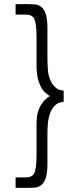

<svg xmlns="http://www.w3.org/2000/svg" viewBox="-20 -766 360 935"><path d="M107 149Q128 149 146.5 148Q165 147 180 136Q194 126 202.5 101.5Q211 77 211 31V-119Q211 -137 213 -162.5Q215 -188 223 -212Q231 -235 246.5 -251.5Q262 -268 290 -270V-325Q267 -326 252.5 -338Q238 -350 229 -368Q216 -392 213.5 -423.5Q211 -455 211 -476V-628Q211 -675 202.5 -699Q194 -723 180 -733Q165 -744 146 -745Q127 -746 107 -746H56V-695H106Q120 -695 130 -690.5Q140 -686 146 -676Q152 -663 155 -642Q158 -621 158 -588V-450Q158 -411 164 -385.5Q170 -360 180 -342Q189 -325 200.5 -315Q212 -305 223 -298Q214 -293 202.5 -283Q191 -273 181 -257Q171 -242 164.5 -219Q158 -196 158 -164V-9Q158 24 155 45.5Q152 67 146 79Q140 89 130 93.5Q120 98 106 98H56V149Z"/></svg>

Font: Josefin Slab Medium
Style: Regular
Weight: 500
Designer: Santiago Orozco
Foundry: Typemade
Version: Version 2.000